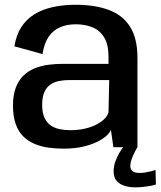

<svg xmlns="http://www.w3.org/2000/svg" viewBox="-20 -618 674 806"><path d="M248 6Q290.5 6 324.8 -1.5Q359 -9 384 -20.8Q409 -32.5 424.8 -46.2Q440.5 -60 445.5 -73L456 0H557V-374.5Q557 -457.5 525.8 -506.2Q494.5 -555 436.2 -576.5Q378 -598 297.5 -598Q245.5 -598 201.5 -588.2Q157.5 -578.5 124 -557.8Q90.5 -537 69.2 -503.8Q48 -470.5 40.5 -423.5L158.5 -391Q165.5 -436.5 184.2 -463.8Q203 -491 232 -503.5Q261 -516 298 -516Q338.5 -516 369.5 -502.8Q400.5 -489.5 418 -459.8Q435.5 -430 435.5 -380.5V-350H244Q212 -350 181.2 -345.8Q150.5 -341.5 124 -330.5Q97.5 -319.5 77.5 -299.8Q57.5 -280 46 -249.2Q34.5 -218.5 34.5 -174.5Q34.5 -129 46 -97Q57.5 -65 78 -45Q98.5 -25 125.5 -13.8Q152.5 -2.5 183.8 1.8Q215 6 248 6ZM274.5 -71.5Q252 -71.5 230.8 -75.8Q209.5 -80 193 -91.5Q176.5 -103 166.8 -123.8Q157 -144.5 157 -177.5Q157 -210.5 166.2 -231.2Q175.5 -252 191.5 -263Q207.5 -274 228.2 -278Q249 -282 272 -282H438.5L435.5 -146Q431 -131 417 -117.5Q403 -104 381.5 -93.5Q360 -83 332.8 -77.2Q305.5 -71.5 274.5 -71.5ZM547 168.5Q566.5 168.5 584.8 166.2Q603 164 616.5 161.2Q630 158.5 634.5 156.5L633 95.5Q627.5 97.5 616.2 100.5Q605 103.5 591.2 105.8Q577.5 108 565 108Q545.5 108 536.2 100.2Q527 92.5 527 78.5Q527 67 532.2 51.5Q537.5 36 544.8 21.8Q552 7.5 557 0H497Q490 8.5 480.8 24.2Q471.5 40 464.2 60Q457 80 457 101.5Q457 127 469.8 141.5Q482.5 156 503.2 162.2Q524 168.5 547 168.5Z"/></svg>

Font: Anybody UltraCondensed Thin Medium
Style: Regular
Weight: 500
Version: Version 1.111